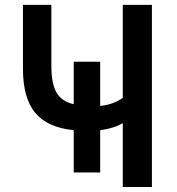

<svg xmlns="http://www.w3.org/2000/svg" viewBox="-20 -751 710 772"><path d="M382.8 -325.2Q434.6 -330.1 473.6 -357.4V-731.4H590.8V1H473.6V-255.9Q437.5 -234.4 382.8 -227.5V-57.6H276.4V-227.5Q169.9 -238.3 121.1 -297.9Q72.3 -357.4 72.3 -473.6V-731.4H186.5V-487.3Q186.5 -414.1 207.5 -378.4Q228.5 -342.8 276.4 -332V-502.9H382.8Z"/></svg>

Font: Gen Shin Gothic Medium
Style: Regular
Weight: 500
Designer: [Source Han Sans]
Ryoko NISHIZUKA  (kana & ideographs); Paul D. Hunt (Latin, Greek & Cyrillic); Wenlong ZHANG  (bopomofo
Version: Version 1.002.20150607